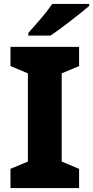

<svg xmlns="http://www.w3.org/2000/svg" viewBox="-20 -951 471 971"><path d="M380 0H33V-97L121 -134V-580L33 -617V-714H380V-617L292 -580V-134L380 -97ZM431 -921Q415 -907 390 -887Q365 -867 336.5 -845Q308 -823 281.5 -803.5Q255 -784 235 -771H123V-784Q139 -803 162 -828.5Q185 -854 207 -881.5Q229 -909 244 -931H431Z"/></svg>

Font: Noto Sans Tamil ExtraBold
Style: Regular
Weight: 800
Designer: Jelle Bosma - Monotype Design Team
Foundry: Monotype Imaging Inc.
Version: Version 2.004; ttfautohint (v1.8.4.7-5d5b)